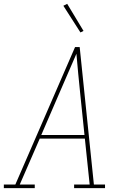

<svg xmlns="http://www.w3.org/2000/svg" viewBox="-38 -980 658 1000"><path d="M-18 0V-19H42L353 -735H377L451 -19H509V0H348V-19H429L404 -258H169L65 -19H143V0ZM177 -277H402L380 -490Q375 -543 369.5 -595.5Q364 -648 360 -700Q337 -648 314.5 -595Q292 -542 269 -490ZM381 -811 292 -950 312 -960 397 -819Z"/></svg>

Font: Iosevka Slab Thin Extended
Style: Italic
Weight: 100
Width: 7
Italic angle: -9°
Monospace: yes
Designer: Belleve Invis
Foundry: Belleve Invis
Version: Version 11.1.0; ttfautohint (v1.8.3)